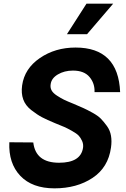

<svg xmlns="http://www.w3.org/2000/svg" viewBox="-20 -1020 687 1050"><path d="M453 -1000H599L456 -833H346ZM31 -242 162 -241Q175 -130 303 -130Q421 -130 434 -211Q437 -231 429 -249Q421 -267 410 -278.5Q399 -290 373 -304.5Q347 -319 332 -325.5Q317 -332 282 -346Q236 -365 209.5 -379Q183 -393 151 -418Q119 -443 107 -476.5Q95 -510 101 -553Q114 -645 198 -702.5Q282 -760 393 -760Q627 -760 637 -516H497Q499 -564 469.5 -599Q440 -634 379 -634Q332 -634 296.5 -613Q261 -592 257 -559Q254 -541 262 -526Q270 -511 291.5 -497Q313 -483 330.5 -474.5Q348 -466 383 -452Q418 -437 436 -429Q454 -421 485 -404Q516 -387 532 -370.5Q548 -354 565 -330.5Q582 -307 587 -277.5Q592 -248 587 -213Q572 -104 486 -47Q400 10 278 10Q156 10 91 -58.5Q26 -127 31 -242Z"/></svg>

Font: Oakes Grotesk Bold
Style: Italic
Weight: 700
Italic angle: -8°
Designer: Samuel Oakes
Foundry: Samuel Oakes
Version: Version 1.000;PS 001.000;hotconv 1.0.88;makeotf.lib2.5.64775